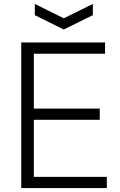

<svg xmlns="http://www.w3.org/2000/svg" viewBox="-20 -956 610 976"><path d="M157 -936 304 -863 452 -936V-879L304 -806L157 -879ZM88 -740H514V-683H152V-404H487V-347H152V-57H523V0H88Z"/></svg>

Font: Encode Sans Narrow
Style: Light
Weight: 300
Designer: Pablo Impallari, Andres Torresi
Foundry: Pablo Impallari, Andres Torresi
Version: Version 1.000; ttfautohint (v1.00) -l 8 -r 50 -G 200 -x 14 -